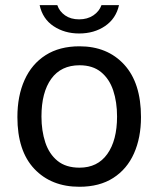

<svg xmlns="http://www.w3.org/2000/svg" viewBox="-20 -704 606 734"><path d="M283.5 10Q176 10 111.2 -58.5Q46.5 -127 46.5 -256.5Q46.5 -337.5 74 -398.5Q101.5 -459.5 154.5 -493.2Q207.5 -527 284 -527Q390.5 -527 454.8 -457Q519 -387 519 -256.5Q519 -177.5 492.2 -117.5Q465.5 -57.5 413 -23.8Q360.5 10 283.5 10ZM284 -63Q353 -63 390.2 -115.2Q427.5 -167.5 427.5 -258.5Q427.5 -314 412.8 -358.2Q398 -402.5 366.2 -428.5Q334.5 -454.5 284 -454.5Q213.5 -454.5 176 -402.8Q138.5 -351 138.5 -258.5Q138.5 -204 153.2 -159.5Q168 -115 200 -89Q232 -63 284 -63ZM435 -684.5Q423.5 -633 381.8 -604.5Q340 -576 282.5 -576Q227 -576 185 -603.8Q143 -631.5 131.5 -684.5H199Q207 -660.5 228.8 -645.2Q250.5 -630 282.5 -630Q314 -630 336.8 -645.2Q359.5 -660.5 368 -684.5Z"/></svg>

Font: Public Sans
Style: Regular
Weight: 400
Designer: The Public Sans project authors (U.S. Web Design System). Libre Franklin designed by Pablo Impallari and Rodrigo Fuenzal
Version: Version 1.008; ttfautohint (v1.8.1) -l 8 -r 50 -G 200 -x 14 